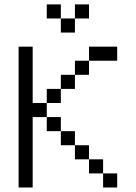

<svg xmlns="http://www.w3.org/2000/svg" viewBox="-20 -832 602 852"><path d="M62.5 -625V0H125V-312.5H187.5V-375H125V-625ZM187.5 -250H250V-312.5H187.5ZM187.5 -375H250V-437.5H187.5ZM187.5 -750H250V-812.5H187.5ZM250 -187.5H312.5V-250H250ZM250 -437.5H312.5V-500H250ZM250 -687.5H312.5V-750H250ZM312.5 -125H375V-187.5H312.5ZM312.5 -500H375V-562.5H312.5ZM312.5 -750H375V-812.5H312.5ZM375 -62.5H437.5V-125H375ZM375 -562.5H500V-625H375ZM437.5 0H500V-62.5H437.5Z"/></svg>

Font: ChillMoonMono
Style: Regular
Weight: 400
Designer: Warren2060
Foundry: ChillType
Version: Version 1.000;Glyphs 3.1.1 (3135)